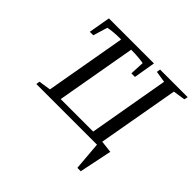

<svg xmlns="http://www.w3.org/2000/svg" viewBox="-202 -869 1287 1287"><g transform="rotate(45 441.0 -226.0)"><path d="M882 -655 876 -629 790 -616 688 -39 774 -29 726 203H694L677 0H102L106 -26L192 -39L293 -613H283Q216 -613 172 -603L141 -501H108L135 -655H562L536 -501H502L507 -603Q492 -606 461 -609Q430 -612 398 -612H389L289 -44H597L697 -616L616 -629L620 -655Z"/></g></svg>

Font: Libra Serif Modern
Style: Italic
Weight: 400
Italic angle: -12°
Designer: Stefan Peev, Context Ltd
Foundry: Stefan Peev, Context Ltd
Version: Version 1.000